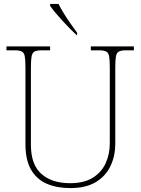

<svg xmlns="http://www.w3.org/2000/svg" viewBox="-20 -951 719 981"><path d="M340 10Q271 10 219.5 -12Q168 -34 139 -83.5Q110 -133 110 -214V-606Q110 -645 106.5 -663.5Q103 -682 91 -688Q79 -694 54 -694H13V-714H236V-694H194Q169 -694 157 -688Q145 -682 141.5 -663.5Q138 -645 138 -606V-210Q138 -110 191.5 -62.5Q245 -15 338 -15Q409 -15 453.5 -42.5Q498 -70 519.5 -116.5Q541 -163 541 -219V-606Q541 -645 537.5 -663.5Q534 -682 522 -688Q510 -694 485 -694H444V-714H664V-694H625Q600 -694 588 -688Q576 -682 572.5 -663.5Q569 -645 569 -606V-218Q569 -153 544 -101.5Q519 -50 468.5 -20Q418 10 340 10ZM372 -771Q357 -785 337.5 -804.5Q318 -824 298 -846Q278 -868 261.5 -888Q245 -908 236 -921V-931H279Q290 -909 306.5 -882Q323 -855 341.5 -829Q360 -803 374 -784V-771Z"/></svg>

Font: Noto Serif Lao Thin
Style: Regular
Weight: 250
Designer: Monotype Design Team
Foundry: Monotype Imaging Inc.
Version: Version 2.003